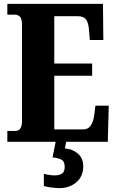

<svg xmlns="http://www.w3.org/2000/svg" viewBox="-20 -734 603 994"><path d="M18 0V-56H60Q94 -56 94 -109V-600Q94 -638 83 -648Q72 -658 58 -658H18V-714H513L515 -527H445L441 -575Q439 -613 426.5 -631.5Q414 -650 385 -650H261V-405H457V-342H261V-64H410Q437 -64 450.5 -85Q464 -106 468 -139L474 -187H543L538 0ZM287 240Q274 240 248 237Q222 234 207 229V166Q239 174 264 174Q287 174 301 164.5Q315 155 315 130Q315 101 297 92Q279 83 252 81L270 -9H324L316 34Q357 38 384 62Q411 86 411 126Q411 179 375.5 209.5Q340 240 287 240Z"/></svg>

Font: Noto Serif ExtraCondensed Black
Style: Regular
Weight: 900
Width: 2
Designer: Monotype Design Team
Foundry: Monotype Imaging Inc.
Version: Version 2.015; ttfautohint (v1.8.4.7-5d5b)